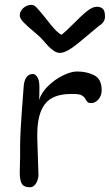

<svg xmlns="http://www.w3.org/2000/svg" viewBox="-20 -770 453 792"><path d="M133.8 -215.3V-198.2L138.7 -47.9Q138.7 -39.6 135 -27.6Q131.3 -15.6 123.3 -6.6Q115.2 2.4 102.5 2.4Q79.1 2.4 70.3 -11.7Q61.5 -25.9 61.5 -58.1Q61.5 -79.6 62.5 -103Q63 -110.8 63 -123.5V-152.8V-169.4Q63 -196.8 65.7 -244.6Q68.4 -292.5 77.6 -412.1Q79.1 -436.5 88.6 -450.7Q98.1 -464.8 115.7 -464.8Q125.5 -464.8 134 -451.9Q142.6 -439 142.6 -410.6Q142.6 -367.2 141.1 -357.4Q150.9 -388.7 179 -415.8Q207 -442.9 240.2 -459Q273.4 -475.1 297.9 -475.1Q337.9 -475.1 368.7 -459.5Q399.4 -443.8 399.4 -397.5Q399.4 -382.8 393.1 -370.6Q386.7 -358.4 376.7 -351.6Q366.7 -344.7 356 -344.7Q346.7 -344.7 342.3 -348.1Q337.9 -351.6 334 -358.9Q328.1 -370.1 318.1 -376.2Q308.1 -382.3 283.2 -382.3H272Q197.8 -382.3 165.8 -341.3Q133.8 -300.3 133.8 -215.3ZM413.1 -701.2Q413.1 -678.2 388.7 -663.6Q376 -653.3 347.7 -629.4Q301.8 -589.8 274.2 -570.8Q246.6 -551.8 226.6 -551.8Q214.4 -551.8 201.2 -561Q188 -570.3 179.4 -579.3Q170.9 -588.4 149.9 -612.3Q141.6 -621.1 120.6 -638.7Q93.3 -661.1 77.4 -677.7Q61.5 -694.3 61.5 -706.5Q61.5 -723.6 76.2 -736.8Q90.8 -750 111.3 -750Q120.6 -750 132.3 -737.5Q144 -725.1 167.5 -695.8Q189 -668 203.9 -651.4Q218.8 -634.8 233.4 -626.5Q246.6 -635.7 280.8 -669.9Q315.4 -705.1 338.4 -723.6Q361.3 -742.2 379.4 -742.2Q394.5 -742.2 403.8 -734.1Q413.1 -726.1 413.1 -701.2Z"/></svg>

Font: Dekko
Style: Regular
Weight: 400
Designer: Multiple
Foundry: Sorkin Type
Version: Version 2.001